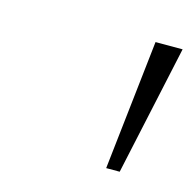

<svg xmlns="http://www.w3.org/2000/svg" viewBox="-53 -782 368 361"><g transform="rotate(15 131.0 -601.5)"><path d="M181.2 -474.6 209.5 -727.5H262.2L207.5 -474.6Z"/></g></svg>

Font: Inter 18pt ExtraLight
Style: Italic
Weight: 250
Italic angle: -9.3988°
Designer: Rasmus Andersson
Foundry: rsms
Version: Version 4.001;git-66647c0bb